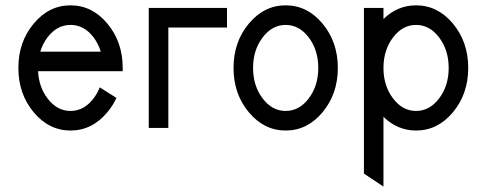

<svg xmlns="http://www.w3.org/2000/svg" viewBox="-20 -479 1822 719"><path d="M244.1 9.8Q163.1 9.8 106 -58.8Q48.8 -127.4 48.8 -224.6Q48.8 -321.8 106 -390.4Q163.1 -459 244.1 -459Q325.2 -459 382.3 -390.4Q439.5 -321.8 439.5 -224.6V-212.4H122.6Q125.5 -153.3 157.7 -110.8Q193.4 -63.5 244.1 -63.5Q294.9 -63.5 330.6 -110.8Q344.7 -129.4 353.5 -151.9L416 -112.3Q402.8 -83.5 382.3 -59.1Q325.2 9.8 244.1 9.8ZM357.4 -285.6Q348.6 -314.5 330.6 -338.9Q294.9 -385.7 244.1 -385.7Q193.4 -385.7 157.7 -338.9Q139.6 -314.5 130.9 -285.6Z M610.4 0H537.1V-449.2H830.1V-376H610.4Z M1049.8 9.8Q968.8 9.8 911.6 -58.8Q854.5 -127.4 854.5 -224.6Q854.5 -321.8 911.6 -390.4Q968.8 -459 1049.8 -459Q1130.9 -459 1188 -390.4Q1245.1 -321.8 1245.1 -224.6Q1245.1 -127.4 1188 -58.8Q1130.9 9.8 1049.8 9.8ZM1049.8 -63.5Q1100.6 -63.5 1136.2 -110.6Q1171.9 -157.7 1171.9 -224.6Q1171.9 -291.5 1136.2 -338.6Q1100.6 -385.7 1049.8 -385.7Q999 -385.7 963.4 -338.6Q927.7 -291.5 927.7 -224.6Q927.7 -157.7 963.4 -110.6Q999 -63.5 1049.8 -63.5Z M1538.1 -63.5Q1588.9 -63.5 1624.5 -110.6Q1660.2 -157.7 1660.2 -224.6Q1660.2 -291.5 1624.5 -338.6Q1588.9 -385.7 1538.1 -385.7Q1487.3 -385.7 1451.7 -338.6Q1416 -291.5 1416 -224.6Q1416 -157.7 1451.7 -110.6Q1487.3 -63.5 1538.1 -63.5ZM1416 219.7 1342.8 170.9V-449.2H1416V-407.7Q1468.3 -459 1538.1 -459Q1619.1 -459 1676.3 -390.4Q1733.4 -321.8 1733.4 -224.6Q1733.4 -127.4 1676.3 -58.8Q1619.1 9.8 1538.1 9.8Q1468.3 9.8 1416 -41.5Z"/></svg>

Font: Catrinity
Style: Regular
Weight: 400
Designer: Alexander Lange
Foundry: High-Logic / Made with FontCreator
Version: Version 2.090;May 20, 2024;FontCreator 15.0.0.2974 64-bit